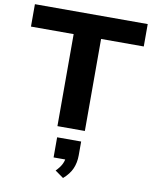

<svg xmlns="http://www.w3.org/2000/svg" viewBox="-105 -783 933 1165"><g transform="rotate(10 361.0 -200.5)"><path d="M277 0V-567H14V-705H709V-567H446V0ZM365 304 313 267Q339 241 350 217Q361 193 361 170L392 191H287V67H435V152Q435 197 419 234Q403 271 365 304Z"/></g></svg>

Font: Nunito Sans 10pt SemiExpanded ExtraBold
Style: Regular
Weight: 800
Width: 6
Designer: Vernon Adams
Foundry: Vernon Adams
Version: Version 3.101;gftools[0.9.27]